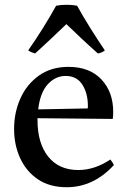

<svg xmlns="http://www.w3.org/2000/svg" viewBox="-20 -772 537 804"><path d="M259 12Q188 12 139 -21Q90 -54 64.5 -109.5Q39 -165 39 -232Q39 -301 65.5 -360Q92 -419 143 -455.5Q194 -492 267 -492Q355 -492 404.5 -439.5Q454 -387 454 -304Q454 -294 453.5 -286.5Q453 -279 452 -274L137 -277Q137 -273 137 -270Q137 -172 182 -116Q227 -60 308 -60Q376 -60 442 -104Q452 -92 457 -81Q372 12 259 12ZM140 -314 347 -318Q348 -320 348 -323.5Q348 -327 348 -328Q348 -382 324.5 -418Q301 -454 255 -454Q212 -454 180 -419Q148 -384 140 -314ZM258 -671Q228 -642 195 -611Q162 -580 127 -548Q120 -550 112.5 -553Q105 -556 98 -561Q127 -602 159.5 -654Q192 -706 215 -748Q225 -750 236 -751Q247 -752 259 -752Q271 -752 282 -751Q293 -750 303 -748Q326 -706 358.5 -654Q391 -602 419 -561Q407 -551 390 -548Q354 -580 321 -611Q288 -642 258 -671Z"/></svg>

Font: Tiro Devanagari Sanskrit
Style: Regular
Weight: 400
Designer: Devanagari: John Hudson & Fiona Ross. Latin: John Hudson.
Foundry: Tiro Typeworks Ltd.
Version: Version 1.52